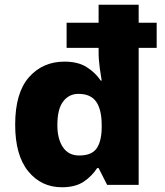

<svg xmlns="http://www.w3.org/2000/svg" viewBox="-20 -780 695 810"><path d="M241 10Q154 10 99 -57.5Q44 -125 44 -254Q44 -388 102 -454Q160 -520 252 -520Q309 -520 345.5 -497Q382 -474 405 -440H409Q406 -457 401 -492Q396 -527 396 -562V-578H261V-684H396V-760H565V-684H641V-578H565V0H432L396 -71H390Q368 -37 333 -13.5Q298 10 241 10ZM314 -124Q366 -124 387 -153Q408 -182 409 -240V-253Q409 -317 386 -350.5Q363 -384 311 -384Q271 -384 246.5 -352Q222 -320 222 -252Q222 -194 245.5 -159Q269 -124 314 -124Z"/></svg>

Font: Noto Sans Myanmar ExtraBold
Style: Regular
Weight: 800
Designer: Monotype Design Team
Foundry: Monotype Imaging Inc.
Version: Version 2.107; ttfautohint (v1.8.4.7-5d5b)